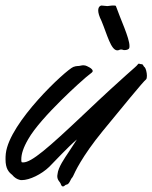

<svg xmlns="http://www.w3.org/2000/svg" viewBox="-83 -642 551 694"><path d="M248 -379C251 -381 252 -383 252 -386C252 -389 248 -394 241 -398C235 -401 228 -406 219 -406C216 -406 213 -406 210 -405C199 -402 195 -405 182 -400C155 -389 -49 -200 -62 -87C-63 -79 -63 -72 -63 -66C-63 -33 -52 -20 -39 -10C-31 0 -21 6 -12 8C-10 9 -7 9 -4 9C24 9 67 -12 95 -39C118 -62 160 -108 195 -138L165 -92C151 -71 127 -37 125 -13C125 -10 124 -8 124 -6C124 11 134 14 137 24C139 30 142 32 145 32C147 32 150 30 152 28C157 23 162 29 170 13C178 -4 177 4 182 -7C187 -18 212 -75 288 -168C357 -252 436 -349 445 -355C447 -357 448 -362 448 -368C448 -380 444 -395 440 -399C433 -404 436 -410 428 -410C424 -410 421 -412 419 -412C418 -412 416 -411 414 -408C409 -400 377 -378 218 -227C90 -106 31 -55 1 -55C-1 -55 -3 -55 -5 -56C-6 -59 -6 -62 -6 -66C-6 -85 1 -108 19 -139C65 -220 218 -355 228 -363ZM284 -566C304 -518 318 -460 341 -460C348 -460 348 -463 354 -463C356 -463 359 -463 361 -462C363 -461 365 -461 368 -461C374 -461 382 -463 384 -468C385 -470 385 -473 385 -476C385 -505 352 -574 336 -620C335 -622 332 -622 329 -622C326 -622 322 -622 322 -622C320 -622 307 -620 305 -620C302 -620 287 -622 284 -622C281 -622 272 -619 272 -604C272 -596 275 -584 284 -566Z"/></svg>

Font: Oregano
Style: Italic
Weight: 400
Italic angle: -12°
Designer: Astigmatic (AOETI)
Foundry: Astigmatic (AOETI)
Version: Version 1.000